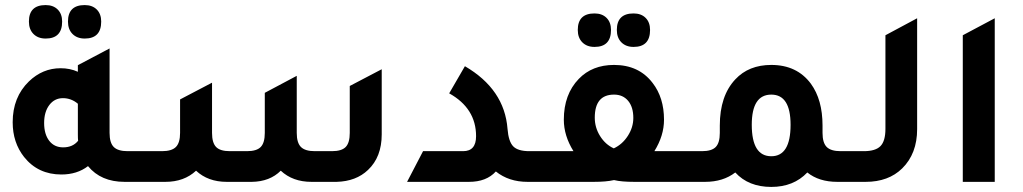

<svg xmlns="http://www.w3.org/2000/svg" viewBox="-20 -717 4032 757"><path d="M160 -565Q130 -565 112 -583Q94 -601 94 -632Q94 -697 160 -697Q190 -697 207.5 -679.5Q225 -662 225 -632Q225 -565 160 -565ZM314 -565Q284 -565 266 -583Q248 -601 248 -632Q248 -697 314 -697Q344 -697 361.5 -679.5Q379 -662 379 -632Q379 -565 314 -565ZM483 -121H573V0H471Q378 0 327 -62Q284 -29 222 -29Q130 -29 75 -98Q30 -155 30 -235Q30 -334 94 -396Q148 -448 219 -448Q256 -448 287 -434V-460L412 -526V-193Q412 -154 428.5 -137.5Q445 -121 483 -121ZM287 -308Q261 -330 228 -330Q195 -330 174.5 -303Q154 -276 154 -232Q154 -188 174 -162Q194 -136 229 -136Q267 -136 288 -162Q287 -170 287 -187Z M513 0V-121H619Q657 -121 673.5 -137.5Q690 -154 690 -193V-325L816 -391V-193Q816 -154 832 -137.5Q848 -121 886 -121H954Q992 -121 1008 -137.5Q1024 -154 1024 -193V-351L1150 -418V-193Q1150 -154 1166.5 -137.5Q1183 -121 1221 -121H1289Q1327 -121 1343 -137.5Q1359 -154 1359 -193V-378L1485 -444V-187Q1485 -98 1431 -47Q1384 -2 1307 0H1208Q1134 0 1087 -44Q1044 -1 973 0H874Q800 0 753 -44Q706 0 632 0Z M1585 0 1648 -121H1806Q1857 -121 1857 -180Q1857 -290 1751 -349L1813 -456Q1969 -365 1981 -209Q1985 -159 2003.5 -140Q2022 -121 2067 -121H2143V0H2060Q1986 0 1935 -41Q1898 0 1829 0Z M2324 -532Q2294 -532 2276 -550Q2258 -568 2258 -599Q2258 -664 2324 -664Q2354 -664 2371.5 -646.5Q2389 -629 2389 -599Q2389 -532 2324 -532ZM2478 -532Q2448 -532 2430 -550Q2412 -568 2412 -599Q2412 -664 2478 -664Q2508 -664 2525.5 -646.5Q2543 -629 2543 -599Q2543 -532 2478 -532ZM2560 -121H2718V0H2481Q2430 0 2401 -7Q2370 0 2321 0H2083V-121H2241Q2203 -182 2203 -245Q2203 -345 2262 -406Q2315 -461 2401 -461Q2499 -461 2553 -390Q2598 -332 2598 -245Q2598 -182 2560 -121ZM2400 -132Q2434 -148 2455.5 -181.5Q2477 -215 2477 -252Q2477 -295 2456.5 -319.5Q2436 -344 2401 -344Q2325 -344 2325 -253Q2325 -214 2346 -180.5Q2367 -147 2400 -132Z M3294 -121H3383V0H3281Q3209 0 3163 -37Q3109 20 3021 20Q2931 20 2879 -37Q2831 0 2760 0H2658V-121H2748Q2786 -121 2802 -137.5Q2818 -154 2818 -193V-222Q2818 -339 2879 -404Q2932 -461 3021 -461Q3122 -461 3177 -387Q3223 -324 3223 -222V-193Q3223 -154 3239.5 -137.5Q3256 -121 3294 -121ZM3021 -101Q3097 -101 3097 -225Q3097 -344 3021 -344Q2944 -344 2944 -225Q2944 -101 3021 -101Z M3323 0V-121H3386Q3432 -121 3451.5 -141Q3471 -161 3471 -209V-578L3596 -645V-208Q3596 -111 3537 -53Q3483 0 3393 0Z M3776 0V-578L3902 -645V0Z"/></svg>

Font: Tajawal
Style: Bold
Weight: 700
Designer: Boutros Fonts
Foundry: Created by Boutros International 2017
Version: Version 1.700